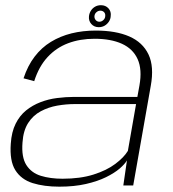

<svg xmlns="http://www.w3.org/2000/svg" viewBox="-20 -713 664 738"><path d="M208 4.5Q265.5 4.5 310.2 -5.8Q355 -16 387.5 -32Q420 -48 440 -65.2Q460 -82.5 468 -96.5L454 0H492L559.5 -383Q573 -457 550.8 -503.8Q528.5 -550.5 476.8 -573Q425 -595.5 348 -595.5Q298.5 -595.5 255 -584.8Q211.5 -574 175.5 -552Q139.5 -530 113 -495.2Q86.5 -460.5 70.5 -412L111.5 -401Q129.5 -457.5 162.8 -493.5Q196 -529.5 241.8 -546.8Q287.5 -564 343.5 -564Q406 -564 448.5 -544.8Q491 -525.5 509 -485.8Q527 -446 516 -384.5L508 -340.5H265Q233 -340.5 199.5 -336.2Q166 -332 135.5 -320.2Q105 -308.5 80.2 -288.5Q55.5 -268.5 40 -237.2Q24.5 -206 21.5 -161.5Q16.5 -94.5 39 -58.8Q61.5 -23 105.5 -9.2Q149.5 4.5 208 4.5ZM220.5 -26Q173.5 -26 137 -37.2Q100.5 -48.5 81.2 -78.8Q62 -109 66.5 -165.5Q69.5 -211 88.2 -240.2Q107 -269.5 136.5 -285.2Q166 -301 200 -307Q234 -313 268 -313H503L471.5 -133Q456.5 -108 423.2 -83Q390 -58 339.2 -42Q288.5 -26 220.5 -26ZM359.5 -608.5Q372 -608.5 382 -614.2Q392 -620 398.5 -629.8Q405 -639.5 405.5 -651Q408 -668.5 397 -680.8Q386 -693 368 -693Q355.5 -693 345.8 -687.5Q336 -682 329.8 -672.5Q323.5 -663 322 -651Q320 -633 331 -620.8Q342 -608.5 359.5 -608.5ZM362 -629.5Q353.5 -629.5 348 -635.8Q342.5 -642 343 -651Q344 -660.5 350.8 -666.2Q357.5 -672 365.5 -672Q374.5 -672 380 -666.2Q385.5 -660.5 384.5 -651Q384 -642 377.2 -635.8Q370.5 -629.5 362 -629.5Z"/></svg>

Font: Anybody SemiExpanded ExtraLight
Style: Italic
Weight: 250
Width: 6
Italic angle: -10°
Version: Version 1.113;gftools[0.9.25]